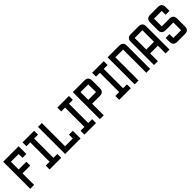

<svg xmlns="http://www.w3.org/2000/svg" viewBox="431 -2631 4388 4388"><g transform="rotate(-45 2625.0 -437.5)"><path d="M187.5 0H62.5V-875H562.5V-625H437.5V-750H187.5V-500H437.5V-375H187.5Z M937.5 -125H1062.5V0H687.5V-125H812.5V-750H687.5V-875H1062.5V-750H937.5Z M1187.5 -875H1312.5V-125H1562.5V-250H1687.5V0H1187.5Z M2062.5 -125H2187.5V0H1812.5V-125H1937.5V-750H1812.5V-875H2187.5V-750H2062.5Z M2437.5 -375V0H2312.5V-875H2687.5Q2812.5 -875 2812.5 -750V-500Q2812.5 -375 2687.5 -375ZM2437.5 -500H2687.5V-750H2437.5Z M3187.5 -125H3312.5V0H2937.5V-125H3062.5V-750H2937.5V-875H3312.5V-750H3187.5Z M3937.5 0H3812.5V-750H3562.5V0H3437.5V-875H3812.5Q3937.5 -875 3937.5 -750Z M4187.5 -250V0H4062.5V-750Q4062.5 -875 4187.5 -875H4437.5Q4562.5 -875 4562.5 -750V0H4437.5V-250ZM4187.5 -375H4437.5V-750H4187.5Z M4687.5 -125V-250H4812.5V-125H5062.5V-375H4812.5Q4687.5 -375 4687.5 -500V-750Q4687.5 -875 4812.5 -875H5062.5Q5187.5 -875 5187.5 -750V-625H5062.5V-750H4812.5V-500H5062.5Q5187.5 -500 5187.5 -375V-125Q5187.5 0 5062.5 0H4812.5Q4687.5 0 4687.5 -125Z"/></g></svg>

Font: Oldtimer
Style: Regular
Weight: 400
Designer: GGBotNet
Foundry: GGBotNet
Version: 1.00